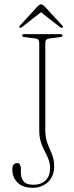

<svg xmlns="http://www.w3.org/2000/svg" viewBox="-20 -858 344 888"><path d="M230.5 -89Q230.5 -43 202 -16.2Q173.5 10.5 131.5 10.5Q85 10.5 61 -13.8Q37 -38 37 -73.5Q37 -104 60 -104Q67.5 -104 72 -97.2Q76.5 -90.5 76.5 -82V-61.5Q76.5 -35 89.2 -19.2Q102 -3.5 135.5 -3.5Q169 -3.5 190.2 -23Q211.5 -42.5 211.5 -81.5Q211.5 -104 204 -122.2Q196.5 -140.5 186.5 -159.2Q176.5 -178 169 -201Q161.5 -224 161.5 -256.5V-659.5Q161.5 -678 144.5 -680L92.5 -686.5Q82.5 -687.5 82.5 -694Q82.5 -700 91 -700H260.5Q269 -700 269 -694Q269 -687.5 259 -686.5L208 -680Q189.5 -678 189.5 -659.5V-259Q189.5 -220 199.8 -194Q210 -168 220.2 -144.2Q230.5 -120.5 230.5 -89ZM82.5 -733.5Q75 -727 71.5 -730Q66.5 -734 72.5 -740L153 -827.5Q163 -838 169.5 -838Q177 -838 187 -827.5L268 -740Q273 -734 268 -730Q264 -727 256.5 -733.5L169.5 -801.5Z"/></svg>

Font: Fraunces 144pt S050 Thin
Style: Regular
Weight: 100
Version: Version 1.000; ttfautohint (v1.8.3)